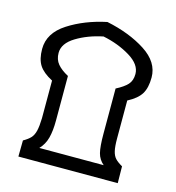

<svg xmlns="http://www.w3.org/2000/svg" viewBox="-107 -805 821 896"><g transform="rotate(15 304.0 -357.0)"><path d="M64 -78Q87 -91 99 -104Q111 -117 116.5 -139.5Q122 -162 123 -201V-383Q77 -407 58.5 -436Q40 -465 40 -514Q40 -591 118.5 -641.5Q197 -692 302 -714Q413 -691 490.5 -641Q568 -591 568 -517Q568 -467 550 -437.5Q532 -408 486 -384V-201Q486 -162 491 -140.5Q496 -119 507.5 -106.5Q519 -94 542 -81L543 0H63ZM458 -64Q434 -84 426.5 -114Q419 -144 419 -206V-424Q456 -443 473.5 -462Q491 -481 491 -513Q491 -559 433.5 -594Q376 -629 302 -644Q229 -629 174 -595.5Q119 -562 119 -516Q119 -484 137 -462.5Q155 -441 189 -423V-207Q189 -158 180 -123.5Q171 -89 147 -64Z"/></g></svg>

Font: Noto Sans Arabic CondBlack
Style: Regular
Weight: 900
Width: 3
Designer: Nadine Chahine
Foundry: Monotype Imaging Inc.
Version: Version 1.001